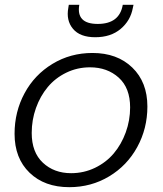

<svg xmlns="http://www.w3.org/2000/svg" viewBox="-20 -776 682 804"><path d="M597.2 -330.1Q597.2 -237.8 554.7 -160.2Q512.2 -82.5 437 -37.4Q361.8 7.8 270 7.8Q166.5 7.8 103.8 -52.7Q41 -113.3 41 -215.8Q41 -308.1 82.8 -385.5Q124.5 -462.9 199.7 -508.5Q274.9 -554.2 367.2 -554.2Q470.7 -554.2 533.9 -493.2Q597.2 -432.1 597.2 -330.1ZM112.8 -219.2Q112.8 -138.2 159.7 -94.5Q206.5 -50.8 277.8 -50.8Q331.1 -50.8 377.7 -73.2Q424.3 -95.7 456.3 -133.5Q488.3 -171.4 506.6 -221.7Q524.9 -272 524.9 -326.2Q524.9 -407.7 477.1 -450.9Q429.2 -494.1 356.9 -494.1Q303.7 -494.1 257.6 -471.7Q211.4 -449.2 179.9 -411.4Q148.4 -373.5 130.6 -323.7Q112.8 -273.9 112.8 -219.2ZM536.1 -742.2Q526.4 -689.5 485.1 -654.8Q443.8 -620.1 378.9 -620.1Q314.9 -620.1 285.6 -655.3Q256.3 -690.4 266.1 -743.2L268.1 -755.9H312Q298.3 -675.8 389.2 -675.8Q480.5 -675.8 494.1 -755.9H539.1Z"/></svg>

Font: SVN-Poppins Light
Style: Italic
Weight: 300
Italic angle: -10°
Designer: Ninad Kale (Devanagari), Jonny Pinhorn (Latin)
Foundry: Indian Type Foundry
Version: Version 3.002 2017